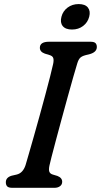

<svg xmlns="http://www.w3.org/2000/svg" viewBox="-20 -900 484 920"><path d="M217 -107Q212.5 -86 216.8 -76.2Q221 -66.5 235 -63L255 -57Q278 -48 278 -29Q278 -15.5 267.5 -7.8Q257 0 240.5 0H40Q21 0 14.5 -7Q8 -14 8 -26Q7.5 -49.5 35.5 -58L59.5 -63.5Q90 -70.5 102.5 -109Q107.5 -126 118 -162.2Q128.5 -198.5 142 -246Q155.5 -293.5 169.8 -345.2Q184 -397 197.2 -445.8Q210.5 -494.5 220.2 -533.5Q230 -572.5 234.5 -593Q238.5 -611.5 235.2 -621.8Q232 -632 216.5 -636.5L195 -643Q171 -651.5 171 -671Q171 -700 215 -700H413Q431.5 -700 437.8 -693.2Q444 -686.5 444 -675Q444 -652 414.5 -642L389.5 -635.5Q372.5 -631 364.2 -623Q356 -615 350.5 -597Q343.5 -574 331.2 -531.5Q319 -489 304.5 -436.2Q290 -383.5 275.2 -329.2Q260.5 -275 247.8 -227.5Q235 -180 226.8 -147.5Q218.5 -115 217 -107ZM325 -758.5Q294 -758.5 280.5 -775.2Q267 -792 274.5 -820Q281.5 -847 304 -863.8Q326.5 -880.5 357 -880.5Q388 -880.5 401.2 -863.8Q414.5 -847 407.5 -820Q400.5 -792.5 378.2 -775.5Q356 -758.5 325 -758.5Z"/></svg>

Font: Fraunces 9pt S100
Style: Italic
Weight: 400
Italic angle: -16°
Version: Version 1.000; ttfautohint (v1.8.3)